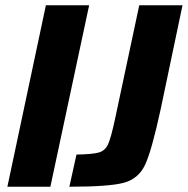

<svg xmlns="http://www.w3.org/2000/svg" viewBox="-20 -708 712 728"><path d="M8 0 154 -688H318L171 0ZM416 -256 508 -688H672L589 -293Q555 -136 530 -83Q505 -30 449.5 -15Q394 0 243 0L270 -122Q332 -123 355.5 -130Q379 -137 390 -161.5Q401 -186 416 -256Z"/></svg>

Font: Saira Semi Condensed
Style: Bold Italic
Weight: 700
Width: 4
Italic angle: -12°
Designer: Hector Gatti with collaboration of the Omnibus-Type team
Foundry: Omnibus-Type
Version: Version 1.001; ttfautohint (v1.8)